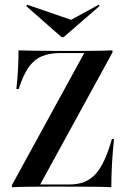

<svg xmlns="http://www.w3.org/2000/svg" viewBox="-20 -781 535 801"><path d="M29.8 0V-8.9L331.5 -559.7H232.3Q185.5 -559.7 153.2 -545.6Q121 -531.5 98.4 -498.8Q75.8 -466.1 58.1 -409.7H48.4Q53.2 -454 55.2 -494Q57.3 -533.9 57.3 -571Q83.1 -570.2 122.2 -569.4Q161.3 -568.5 218.5 -568.5H296.8Q332.3 -568.5 373.4 -569Q414.5 -569.4 449.2 -571V-562.1L147.6 -11.3H268.5Q304 -11.3 331 -21.8Q358.1 -32.3 378.6 -54.8Q399.2 -77.4 415.7 -113.7Q432.3 -150 446.8 -200.8H455.6Q450 -148.4 447.2 -98Q444.4 -47.6 444.4 0Q412.9 -1.6 366.9 -2Q321 -2.4 253.2 -2.4H186.3Q148.4 -2.4 107.3 -2Q66.1 -1.6 29.8 0ZM391.9 -761.3 396 -756.5 245.2 -625.8H237.1L89.5 -755.6L93.5 -761.3L297.6 -691.1L244.4 -680.6Z"/></svg>

Font: Playfair 144pt SemiCondensed SemiBold
Style: Regular
Weight: 600
Width: 4
Designer: Claus Eggers Sørensen
Foundry: Claus Eggers Sørensen
Version: Version 2.203